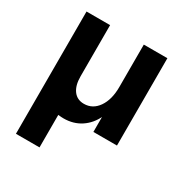

<svg xmlns="http://www.w3.org/2000/svg" viewBox="-163 -626 910 952"><g transform="rotate(30 291.5 -150.0)"><path d="M60 -500H195V-207Q195 -155 216.5 -126Q238 -97 277 -97Q327 -97 357.5 -141Q388 -185 388 -257L414 -207Q414 -141 390.5 -90.5Q367 -40 324.5 -12Q282 16 226 16Q214 16 196 14Q176 12 165 12L195 -31V200H60ZM388 -500H523V0H388Z"/></g></svg>

Font: Uncut Sans Variable
Style: Regular
Weight: 400
Designer: Kasper Nordkvist
Foundry: UNCUT.wtf
Version: Version 1.303;Glyphs 3.1.2 (3151)